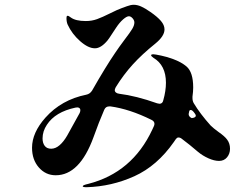

<svg xmlns="http://www.w3.org/2000/svg" viewBox="-20 -773 1040 803"><path d="M942 -151Q942 -130 929.5 -115Q917 -100 896 -100Q876 -100 851.5 -111Q827 -122 808 -138Q772 -169 741 -192Q734 -198 726 -198Q721 -198 716 -192L707 -179Q637 -79 542 -36Q447 7 342 10Q326 10 326 6Q326 1 349 -4Q533 -51 617 -231L623 -244Q626 -250 626 -255Q626 -266 613 -272Q522 -317 442 -328H437Q422 -328 416 -314Q393 -261 371 -199Q313 -40 213 -40Q171 -40 142.5 -72.5Q114 -105 114 -155Q114 -218 170 -281Q237 -356 341 -377Q356 -380 365 -394Q422 -494 461 -551Q477 -575 501 -607Q524 -637 533 -652Q542 -667 542 -679Q542 -688 534.5 -696.5Q527 -705 519 -705Q510 -705 495 -692Q480 -679 465.5 -657Q451 -635 449 -632Q435 -610 429 -603Q402 -571 377 -571Q349 -571 315 -601Q281 -631 263 -670Q258 -681 258 -698Q258 -702 259 -704.5Q260 -707 263 -707Q267 -707 276 -700Q296 -685 339 -685Q364 -685 386 -693Q408 -701 440 -717Q472 -733 489 -739Q495 -741 511 -747Q527 -753 539 -753Q554 -753 570 -746Q586 -739 609 -723Q638 -703 653 -685.5Q668 -668 668 -650Q668 -622 630 -591Q574 -546 535 -503Q496 -460 464 -408Q460 -400 460 -396Q460 -390 465 -386Q470 -382 478 -381Q550 -372 637 -341Q645 -339 647 -339Q660 -339 663 -354Q674 -393 674 -427Q674 -500 622 -531Q612 -538 612 -542Q612 -546 622 -546Q628 -546 654 -540.5Q680 -535 704 -526Q739 -513 760 -495Q788 -471 788 -407Q788 -390 785 -369V-363Q785 -351 790 -342Q817 -297 861 -248Q872 -237 894 -221Q920 -203 930 -189Q942 -173 942 -151ZM313 -300Q316 -306 316 -312Q316 -319 310.5 -322Q305 -325 296 -323Q211 -305 176 -251Q158 -224 158 -194Q158 -175 167 -163Q176 -151 194 -151Q212 -151 229 -165.5Q246 -180 261 -206ZM769 -296Q769 -285 782 -279Q792 -280 796.5 -284Q801 -288 797 -295L795 -298Q785 -313 778 -313Q772 -313 771 -306Q769 -298 769 -296Z"/></svg>

Font: Shippori Mincho B1 ExtraBold
Style: Regular
Weight: 800
Designer: FONTDASU
Foundry: FONTDASU / Google Inc. / but / Adobe
Version: Version 3.110; ttfautohint (v1.8.3)